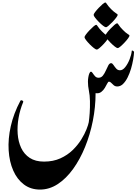

<svg xmlns="http://www.w3.org/2000/svg" viewBox="-20 -1269 1124 1582"><path d="M874.5 -962.9Q874.5 -956.5 862.3 -939.9Q850.1 -923.3 832.8 -905Q815.4 -886.7 799.8 -873.5Q784.2 -860.4 777.8 -860.4Q770 -860.4 753.7 -873Q737.3 -885.7 719.5 -903.8Q701.7 -921.9 689 -938.5Q676.3 -955.1 676.3 -962.9Q676.3 -969.2 688.5 -985.6Q700.7 -1002 718 -1020Q735.4 -1038.1 750.7 -1051.3Q766.1 -1064.5 772.5 -1064.5Q777.8 -1064.5 787.1 -1049.3Q796.4 -1034.2 820.3 -1009.8Q843.8 -986.3 859.1 -977.1Q874.5 -967.8 874.5 -962.9ZM1046.9 -975.1Q1046.9 -968.8 1034.7 -952.1Q1022.5 -935.5 1005.1 -917.2Q987.8 -898.9 972.2 -885.7Q956.5 -872.6 950.2 -872.6Q942.4 -872.6 926 -885.3Q909.7 -897.9 891.8 -916Q874 -934.1 861.3 -950.7Q848.6 -967.3 848.6 -975.1Q848.6 -981.9 860.8 -998.3Q873 -1014.6 890.4 -1032.7Q907.7 -1050.8 923.1 -1064Q938.5 -1077.1 944.8 -1077.1Q950.2 -1077.1 959.5 -1061.8Q968.8 -1046.4 992.7 -1022.5Q1016.1 -998.5 1031.5 -989.5Q1046.9 -980.5 1046.9 -975.1ZM949.7 -1146.5Q949.7 -1140.1 937.5 -1123.8Q925.3 -1107.4 908 -1089.1Q890.6 -1070.8 875 -1057.6Q859.4 -1044.4 853.5 -1044.4Q845.7 -1044.4 829.1 -1057.1Q812.5 -1069.8 794.7 -1087.9Q776.9 -1106 764.2 -1122.3Q751.5 -1138.7 751.5 -1146.5Q751.5 -1153.3 763.7 -1169.7Q775.9 -1186 793.2 -1204.1Q810.5 -1222.2 825.9 -1235.4Q841.3 -1248.5 847.7 -1248.5Q853 -1248.5 862.3 -1233.4Q871.6 -1218.3 895.5 -1193.8Q918.9 -1170.4 934.3 -1161.1Q949.7 -1151.9 949.7 -1146.5ZM309.6 293Q232.9 293 177 251Q121.1 209 89.1 136.2Q57.1 63.5 51.3 -30.5Q45.4 -124.5 68.8 -229.2Q92.3 -334 147.9 -438.5Q151.9 -445.8 163.1 -440.9Q174.3 -436 170.9 -427.7Q145 -365.7 133.1 -297.9Q121.1 -230 125.7 -165.8Q130.4 -101.6 154.5 -50Q178.7 1.5 225.1 32Q271.5 62.5 342.8 62.5Q418.9 62.5 477.8 35.6Q536.6 8.8 579.1 -32.7Q621.6 -74.2 649.7 -119.6Q677.7 -165 692.9 -203.9Q708 -242.7 711.4 -262.2Q715.8 -292 719 -337.4Q722.2 -382.8 721.2 -436Q720.2 -484.9 712.4 -522Q704.6 -559.1 704.6 -595.7Q704.6 -613.8 707.8 -632.8Q710.9 -651.9 716.6 -665Q722.2 -678.2 729.5 -678.2Q736.3 -678.2 744.1 -665.8Q752 -653.3 763.2 -640.9Q774.4 -628.4 792 -628.4Q814 -628.4 828.1 -646.5Q842.3 -664.6 852.5 -688.5Q862.8 -712.4 872.6 -730.5Q882.3 -748.5 895.5 -748.5Q905.3 -748.5 914.8 -733.9Q924.3 -719.2 937 -704.6Q949.7 -689.9 968.8 -689.9Q991.2 -689.9 1012 -716.1Q1032.7 -742.2 1047.6 -779.5Q1062.5 -816.9 1065.9 -850.6Q1066.9 -855.5 1075.9 -850.3Q1085 -845.2 1084.5 -839.8Q1083.5 -814 1077.1 -777.6Q1070.8 -741.2 1059.6 -702.9Q1048.3 -664.6 1031.7 -631.3Q1015.1 -598.1 993.9 -577.4Q972.7 -556.6 946.3 -556.6Q929.2 -556.6 917.5 -566.4Q905.8 -576.2 896.5 -586.2Q887.2 -596.2 877.9 -596.2Q871.1 -596.2 863.3 -580.3Q855.5 -564.5 843.5 -544.4Q831.5 -524.4 813.2 -510.7Q794.9 -497.1 767.6 -501.5Q767.6 -387.2 744.9 -273.2Q722.2 -159.2 680.7 -57.4Q639.2 44.4 582.3 123.3Q525.4 202.1 456.3 247.6Q387.2 293 309.6 293Z"/></svg>

Font: Awami Nastaliq
Style: Bold
Weight: 700
Designer: Peter Martin, SIL International
Foundry: SIL International
Version: Version 3.100